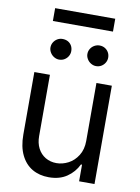

<svg xmlns="http://www.w3.org/2000/svg" viewBox="-96 -948 746 1020"><g transform="rotate(10 276.5 -438.5)"><path d="M402.3 -530.3V-217.8C402.3 -187.2 395.5 -161 381.8 -139.2C368.2 -117.4 350.9 -101.1 330.1 -90.3C309.2 -79.6 288.1 -74.2 266.6 -74.2C244.5 -74.2 224.6 -79.4 207 -89.8C189.5 -100.3 175.8 -114.9 166 -133.8C156.2 -152.7 151.4 -174.5 151.4 -199.2V-530.3H67.4V-193.4C67.4 -149.7 74.7 -113 89.4 -83C104 -53.1 124.2 -30.6 149.9 -15.6C175.6 -0.7 205.4 6.8 239.3 6.8C277.7 6.8 310.1 -2.1 336.4 -20C362.8 -37.9 382.8 -61.2 396.5 -89.8H402.3V0H485.4V-530.3ZM157.7 -626C166.5 -620.8 175.5 -618.2 184.6 -618.2C195.6 -618.2 205.4 -620.8 213.9 -626C222.3 -631.2 229 -638 233.9 -646.5C238.8 -654.9 241.2 -664.1 241.2 -673.8C241.2 -684.9 238.8 -694.7 233.9 -703.1C229 -711.6 222.3 -718.1 213.9 -722.7C205.4 -727.2 195.6 -729.5 184.6 -729.5C174.8 -729.5 165.7 -727.1 157.2 -722.2C148.8 -717.3 141.9 -710.6 136.7 -702.1C131.5 -693.7 128.9 -684.2 128.9 -673.8C128.9 -664.7 131.5 -655.8 136.7 -647C141.9 -638.2 148.9 -631.2 157.7 -626ZM356.9 -626C365.7 -620.8 375 -618.2 384.8 -618.2C395.2 -618.2 404.6 -620.8 413.1 -626C421.5 -631.2 428.2 -638 433.1 -646.5C438 -654.9 440.4 -664.1 440.4 -673.8C440.4 -684.2 438 -693.7 433.1 -702.1C428.2 -710.6 421.5 -717.3 413.1 -722.2C404.6 -727.1 395.2 -729.5 384.8 -729.5C375 -729.5 365.7 -727.1 356.9 -722.2C348.1 -717.3 341.1 -710.6 335.9 -702.1C330.7 -693.7 328.1 -684.2 328.1 -673.8C328.1 -664.7 330.7 -655.8 335.9 -647C341.1 -638.2 348.1 -631.2 356.9 -626ZM441.4 -814.5V-883.8H117.2V-814.5Z"/></g></svg>

Font: Pretendard Variable
Style: Regular
Weight: 400
Designer: Base glyphs from Inter by Rasmus Andersson; Hangeul glyphs from Noto Sans CJK(Source Han Sans) by Jang Soo-young and Kan
Foundry: Kil Hyung-jin
Version: Version 1.309;Glyphs 3.2 (3225)